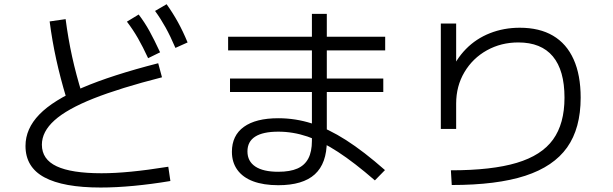

<svg xmlns="http://www.w3.org/2000/svg" viewBox="-20 -838 2852 893"><path d="M98.6 -159.2Q98.6 -239.3 163.1 -305.7Q227.5 -372.1 363.3 -430.2Q499 -488.3 715.8 -543.9L733.4 -478.5Q538.1 -428.7 415 -379.9Q292 -331.1 233.4 -278.3Q174.8 -225.6 174.8 -165Q174.8 -96.7 243.7 -64.5Q312.5 -32.2 452.1 -32.2Q514.6 -32.2 589.8 -39.6Q665 -46.9 762.7 -62.5L772.5 3.9Q684.6 18.6 602.1 26.4Q519.5 34.2 448.2 34.2Q274.4 34.2 186.5 -13.2Q98.6 -60.5 98.6 -159.2ZM210.9 -738.3 285.2 -749Q296.9 -659.2 315.4 -574.7Q334 -490.2 361.3 -402.3L288.1 -383.8Q260.7 -474.6 241.7 -561Q222.7 -647.5 210.9 -738.3ZM570.3 -737.3 625 -770.5Q653.3 -733.4 675.3 -693.4Q697.3 -653.3 724.6 -594.7L668.9 -567.4Q644.5 -620.1 621.6 -660.2Q598.6 -700.2 570.3 -737.3ZM701.2 -787.1 754.9 -818.4Q784.2 -777.3 807.6 -734.9Q831.1 -692.4 852.5 -640.6L795.9 -615.2Q772.5 -669.9 750 -710.4Q727.5 -751 701.2 -787.1Z M1058.6 -131.8Q1058.6 -208 1114.3 -248Q1169.9 -288.1 1274.4 -288.1Q1354.5 -288.1 1430.7 -263.7Q1506.8 -239.3 1589.4 -186.5Q1671.9 -133.8 1770.5 -46.9L1723.6 1Q1627.9 -82 1552.2 -131.3Q1476.6 -180.7 1409.7 -203.1Q1342.8 -225.6 1274.4 -225.6Q1203.1 -225.6 1167 -202.6Q1130.9 -179.7 1130.9 -133.8Q1130.9 -87.9 1167.5 -63.5Q1204.1 -39.1 1274.4 -39.1Q1329.1 -39.1 1363.3 -54.2Q1397.5 -69.3 1414.1 -101.1Q1430.7 -132.8 1430.7 -182.6V-773.4H1500V-182.6Q1500 -78.1 1444.3 -27.3Q1388.7 23.4 1274.4 23.4Q1206.1 23.4 1157.7 5.4Q1109.4 -12.7 1084 -47.9Q1058.6 -83 1058.6 -131.8ZM1049.8 -472.7H1762.7V-410.2H1049.8ZM1041 -667H1771.5V-603.5H1041Z M2605.5 -383.8Q2605.5 -510.7 2551.3 -575.7Q2497.1 -640.6 2390.6 -640.6Q2310.5 -640.6 2244.6 -604Q2178.7 -567.4 2140.1 -502.4Q2101.6 -437.5 2101.6 -356.4V-238.3H2030.3V-728.5H2101.6V-495.1H2073.2Q2099.6 -561.5 2147 -609.9Q2194.3 -658.2 2258.8 -683.6Q2323.2 -709 2397.5 -709Q2489.3 -709 2552.2 -671.9Q2615.2 -634.8 2647.9 -562Q2680.7 -489.3 2680.7 -383.8Q2680.7 -241.2 2617.7 -152.3Q2554.7 -63.5 2422.9 -20.5Q2291 22.5 2081.1 22.5L2077.1 -45.9Q2267.6 -45.9 2383.3 -80.6Q2499 -115.2 2552.2 -189Q2605.5 -262.7 2605.5 -383.8Z"/></svg>

Font: Pretendard JP Variable
Style: Regular
Weight: 400
Designer: Base glyphs from Inter by Rasmus Andersson; Hangul glyphs from Noto Sans CJK(Source Han Sans) by Jang Soo-young and Kang
Foundry: Kil Hyung-jin
Version: Version 1.307;Glyphs 3.2 (3192)